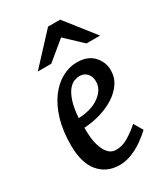

<svg xmlns="http://www.w3.org/2000/svg" viewBox="-169 -733 716 822"><g transform="rotate(-30 189.5 -322.5)"><path d="M176.1 11.3Q112.6 11.3 74.4 -33.6Q36.3 -78.5 36.3 -166.9Q36.3 -237.6 52.7 -292.6Q69.2 -347.6 97.4 -385.3Q125.7 -423 161.5 -442.4Q197.4 -461.8 235.2 -461.8Q288.4 -461.8 316.7 -430.9Q345 -400 345 -360.3Q345 -324.3 325.6 -296.1Q306.3 -267.8 274.2 -247.6Q242.1 -227.5 202.8 -216.2Q163.6 -204.9 123.7 -202.8Q123.3 -179.2 125.9 -153.1Q128.6 -127 137 -104.2Q145.3 -81.4 159.4 -67.2Q173.5 -52.9 195.1 -52.9Q226.1 -52.9 255.1 -70.3Q284.1 -87.7 312.9 -112.9L338.7 -68.6Q318.6 -49.4 292.2 -30.9Q265.7 -12.4 235.9 -0.5Q206.1 11.3 176.1 11.3ZM123.2 -250.6Q188.5 -253.4 227.2 -282Q266 -310.6 266 -350Q266 -374.3 252.1 -389.8Q238.2 -405.2 216.3 -405.2Q203.4 -405.2 189.1 -399.8Q174.8 -394.5 161.4 -378.6Q148 -362.6 137.5 -332.1Q127.1 -301.6 123.2 -250.6ZM71.4 -511.1 205.5 -655.7H265.1L379.2 -511.1H311.9L230.6 -587.7L137.8 -511.1Z"/></g></svg>

Font: Ancizar Sans Thin
Style: Italic
Weight: 100
Italic angle: -4°
Designer: Cesar Puertas, Viviana Monsalve, Julian Moncada, Julian Prieto, Jose Castro, Mariel Hernandez, Felipe Aragon, Sara Alarc
Version: Version 8.100